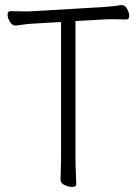

<svg xmlns="http://www.w3.org/2000/svg" viewBox="-20 -727 540 758"><path d="M221 -640 115 -634Q91 -633 72 -630Q53 -627 42 -626H41Q28 -626 19 -641Q10 -656 10 -669Q10 -683 21 -683Q28 -683 42.5 -682.5Q57 -682 76 -682Q85 -682 94.5 -682Q104 -682 114 -683L385 -699Q431 -702 458 -707H461Q473 -707 481.5 -692.5Q490 -678 490 -665Q490 -650 479 -650Q471 -650 455.5 -650.5Q440 -651 422 -651Q413 -651 404 -651Q395 -651 386 -650L278 -644V-105Q278 -74 279.5 -45Q281 -16 281 1Q281 11 264 11Q251 11 235 3.5Q219 -4 219 -17Q219 -29 220 -54.5Q221 -80 221 -106Z"/></svg>

Font: Moon Stars Kai HW Light
Style: Regular
Weight: 300
Designer: GuiWonder
Version: Version 1.101